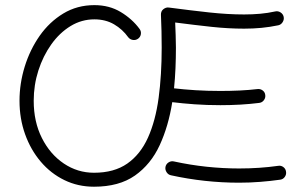

<svg xmlns="http://www.w3.org/2000/svg" viewBox="-20 -705 1181 745"><path d="M344.7 -34.7Q422.9 -34.7 473.9 -70.3Q524.9 -106 554.2 -171.1Q583.5 -236.3 595.5 -325.2Q607.4 -414.1 607.4 -520Q607.4 -584.5 604.5 -647.5Q604 -661.6 614 -669.4Q624 -677.2 634.8 -675.8Q719.7 -664.6 792.2 -656.7Q864.7 -648.9 927.2 -648.9Q959.5 -648.9 989.5 -651.6Q1019.5 -654.3 1047.9 -660.6Q1058.6 -663.1 1068.4 -657Q1078.1 -650.9 1080.6 -640.1Q1083 -629.4 1076.9 -619.4Q1070.8 -609.4 1060.1 -606.9Q1027.3 -600.1 994.6 -596.9Q961.9 -593.8 927.2 -593.8Q866.7 -593.8 801 -600.8Q735.4 -607.9 659.7 -617.7Q660.6 -593.8 661.6 -569.1Q662.6 -544.4 662.6 -520Q662.6 -480 660.9 -440.2Q659.2 -400.4 655.3 -362.3Q692.4 -357.9 738.3 -355Q784.2 -352.1 835.4 -352.1Q873 -352.1 909.7 -353.8Q946.3 -355.5 979 -359.4Q990.2 -360.8 999.3 -354Q1008.3 -347.2 1009.3 -335.9Q1010.7 -325.2 1003.9 -316.2Q997.1 -307.1 985.8 -305.7Q916.5 -296.9 835.4 -296.9Q782.2 -296.9 734.9 -300.3Q687.5 -303.7 648.4 -308.6Q633.8 -215.8 599.6 -141.6Q565.4 -67.4 503.7 -23.9Q441.9 19.5 344.7 19.5Q282.7 19.5 230 -6.1Q177.2 -31.7 138.2 -77.6Q99.1 -123.5 77.4 -184.1Q55.7 -244.6 55.7 -314Q55.7 -380.9 75.9 -446.5Q96.2 -512.2 134 -566.2Q171.9 -620.1 225.6 -652.6Q279.3 -685.1 346.2 -685.1Q404.3 -685.1 448.7 -658.2Q493.2 -631.3 521.5 -592.8Q528.3 -583.5 526.6 -572.5Q524.9 -561.5 515.6 -554.7Q506.3 -548.3 495.4 -550Q484.4 -551.8 477.5 -560.5Q455.6 -591.3 422.6 -610.6Q389.6 -629.9 346.2 -629.9Q296.4 -629.9 253.7 -603.8Q210.9 -577.6 179 -532.7Q147 -487.8 128.9 -431.4Q110.8 -375 110.8 -314Q110.8 -232.4 142.6 -169.4Q174.3 -106.4 227.5 -70.6Q280.8 -34.7 344.7 -34.7ZM622.1 -57.6Q624.5 -68.8 634.3 -75Q644 -81.1 654.8 -78.6Q717.3 -64.9 781.2 -58.1Q845.2 -51.3 907.7 -51.3Q987.3 -51.3 1059.1 -61.5Q1070.3 -63.5 1079.3 -56.9Q1088.4 -50.3 1089.8 -39.1Q1091.8 -28.3 1085.2 -18.8Q1078.6 -9.3 1067.4 -7.8Q1029.3 -2.4 989.3 0.7Q949.2 3.9 907.7 3.9Q774.4 3.9 643.1 -24.9Q632.3 -27.3 626.2 -37.1Q620.1 -46.9 622.1 -57.6Z"/></svg>

Font: Mikhak-DS1-FD Light
Style: Regular
Weight: 300
Designer: Amin Abedi
Version: Version 3.2